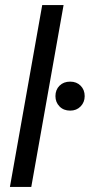

<svg xmlns="http://www.w3.org/2000/svg" viewBox="-20 -735 353 755"><path d="M19 0 146 -715H230L103 0ZM256 -300Q230 -300 214 -316.5Q198 -333 198 -357Q198 -382 214 -398Q230 -414 256 -414Q281 -414 297 -398Q313 -382 313 -357Q313 -333 297 -316.5Q281 -300 256 -300Z"/></svg>

Font: DM Sans 28pt
Style: Italic
Weight: 400
Italic angle: -10°
Version: Version 4.004;gftools[0.9.30]